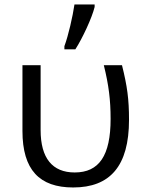

<svg xmlns="http://www.w3.org/2000/svg" viewBox="-20 -826 649 856"><path d="M267.1 -606V-620.1C284.7 -667 304.2 -752.9 312 -806.2H401.9V-794.9C390.1 -746.6 347.7 -655.3 315.9 -606ZM80.1 -535.2H161.1V-246.1C161.1 -121.1 213.4 -57.1 313 -57.1C421.9 -57.1 473.1 -132.3 473.1 -295.9C473.1 -380.4 464.8 -446.8 442.9 -535.2H523.9C547.4 -441.4 555.2 -383.3 555.2 -292C555.2 -85 470.2 9.8 306.2 9.8C155.8 9.8 80.1 -68.8 80.1 -242.2Z"/></svg>

Font: OpenSansEmoji
Style: Regular
Weight: 400
Foundry: MorbZ
Version: Version 1.000;PS 001.000;hotconv 1.0.70;makeotf.lib2.5.58329